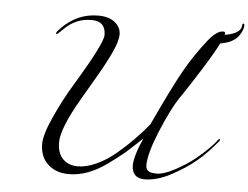

<svg xmlns="http://www.w3.org/2000/svg" viewBox="-60 -988 1395 1079"><g transform="rotate(5 638.0 -448.0)"><path d="M397 -410Q296 -236 296 -158Q296 -95 328.5 -63.5Q361 -32 411 -32Q461 -32 517 -58Q574 -84 626 -128Q719 -206 798 -302Q900 -521 954 -616.5Q1008 -712 1078 -800Q1125 -858 1160 -858Q1172 -858 1172 -850Q1172 -802 974 -502Q950 -466 948 -464Q903 -396 849.5 -267Q796 -138 796 -72Q796 -51 809 -40.5Q822 -30 859.5 -30Q897 -30 960.5 -64Q1024 -98 1069.5 -135Q1115 -172 1145.5 -203.5Q1176 -235 1184 -248Q1188 -254 1192 -254Q1196 -254 1196 -251Q1196 -248 1194 -244Q1135 -172 1078 -124.5Q1021 -77 941.5 -34.5Q862 8 792 8Q755 8 737.5 -12Q720 -32 720 -64Q720 -116 766 -220Q708 -165 674 -135Q638 -105 582 -64Q472 16 366 16Q293 16 247.5 -26Q202 -68 202 -140Q202 -193 248 -294Q294 -396 350 -488Q498 -732 498 -780Q498 -858 418 -858Q372 -858 334.5 -841.5Q297 -825 265.5 -793.5Q234 -762 230 -762Q226 -762 226 -768Q226 -774 248 -796Q335 -886 454 -886Q515 -886 548.5 -858Q582 -830 582 -791.5Q582 -753 552.5 -689.5Q523 -626 481 -554Q439 -482 397 -410ZM1132 -788 1170 -840Q1264 -855 1264 -904Q1264 -912 1270 -912Q1276 -912 1276 -902Q1276 -892 1271 -877Q1266 -862 1252 -842Q1238 -822 1208 -807Q1177 -792 1132 -788Z"/></g></svg>

Font: Miama
Style: Regular
Weight: 400
Italic angle: 16.5°
Designer: Linus Romer
Foundry: Linus Romer
Version: 0.32